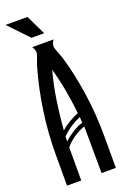

<svg xmlns="http://www.w3.org/2000/svg" viewBox="-159 -876 595 924"><g transform="rotate(-20 138.5 -414.0)"><path d="M194.3 -683.6Q189.5 -676.8 186 -668.5Q182.6 -660.2 182.6 -650.9Q182.6 -646.5 185.3 -638.4Q188 -630.4 191.4 -621.1Q194.8 -611.8 198.5 -603Q202.1 -594.2 203.6 -589.4Q218.8 -539.6 230.2 -485.8Q241.7 -432.1 249.5 -377.2Q257.3 -322.3 261 -267.1Q264.6 -211.9 264.6 -160.2V0H191.4Q191.4 -60.5 190.7 -119.6Q189.9 -178.7 189.9 -239.3Q177.2 -235.4 162.6 -228Q147.9 -220.7 134 -211.2Q120.1 -201.7 107.7 -190.7Q95.2 -179.7 87.4 -168.9V0H14.6V-160.2Q14.6 -267.6 30.3 -377Q45.9 -486.3 75.7 -589.4Q77.1 -594.7 80.6 -603.8Q84 -612.8 87.4 -622.1Q90.8 -631.3 93.5 -639.6Q96.2 -647.9 96.2 -652.3Q96.2 -660.6 92.8 -668.7Q89.4 -676.8 85 -683.6ZM90.8 -254.9Q111.3 -272.9 134.5 -286.6Q157.7 -300.3 182.6 -310.5Q176.3 -371.1 165.5 -430.4Q154.8 -489.7 138.2 -548.8Q118.7 -477.1 107.7 -403.1Q96.7 -329.1 90.8 -254.9ZM185.5 -289.6Q130.4 -266.6 88.4 -225.1Q88.4 -219.2 88.4 -212.6Q88.4 -206.1 87.4 -199.7Q98.1 -209 109.9 -218Q121.6 -227.1 134.3 -235.1Q147 -243.2 160.2 -249.5Q173.3 -255.9 187 -259.3Q186.5 -266.6 186 -274.4Q185.5 -282.2 185.5 -289.6ZM162.1 -727.1H97.2L1 -828.1H113.3Z"/></g></svg>

Font: XAYAX
Style: Regular
Weight: 400
Designer: Peter Wiegel
Foundry: Peter Wiegel
Version: Version 1.000 2009 initial release